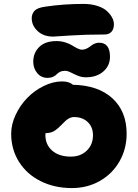

<svg xmlns="http://www.w3.org/2000/svg" viewBox="-20 -977 704 981"><path d="M252 -790Q202.1 -790 172.1 -818.4Q142.1 -846.7 142.1 -883.8Q142.1 -906.2 156.5 -921.9Q170.9 -937.5 210.9 -942.9Q305.7 -957 405.8 -957Q446.8 -957 478.5 -946.5Q510.3 -936 527.6 -919.4Q544.9 -902.8 553.5 -886Q562 -869.1 562 -853Q562 -828.6 549.6 -814.7Q537.1 -800.8 515.1 -800.8Q416.5 -800.8 335.4 -795.4Q254.4 -790 252 -790ZM418.9 -582Q397 -582 377.2 -590.3Q357.4 -598.6 341.3 -606.9Q325.2 -615.2 312 -615.2Q297.4 -615.2 286.4 -609.6Q275.4 -604 269.3 -597.2Q263.2 -590.3 251.2 -584.7Q239.3 -579.1 223.1 -579.1Q190.4 -579.1 170.2 -603.5Q149.9 -627.9 149.9 -662.1Q149.9 -706.5 180.2 -736.8Q210.4 -767.1 269 -767.1Q292.5 -767.1 314 -760.3Q335.4 -753.4 348.4 -745.1Q361.3 -736.8 375.2 -730Q389.2 -723.1 398.9 -723.1Q419.9 -723.1 442.1 -741Q464.4 -758.8 485.8 -758.8Q542 -758.8 542 -687Q542 -641.1 507.8 -611.6Q473.6 -582 418.9 -582ZM347.2 -16.1Q258.3 -16.1 187.5 -51.5Q116.7 -86.9 76.9 -150.4Q37.1 -213.9 37.1 -293.9Q37.1 -341.8 60.1 -390.6Q83 -439.5 119.4 -476.8Q155.8 -514.2 203.4 -537.6Q251 -561 296.9 -561Q333 -561 353 -543.9Q482.4 -541 554.7 -474.4Q627 -407.7 627 -293.9Q627 -215.8 590.3 -152.1Q553.7 -88.4 489.7 -52.2Q425.8 -16.1 347.2 -16.1ZM211.9 -287.1Q211.9 -237.3 247.1 -207Q282.2 -176.8 341.8 -176.8Q391.6 -176.8 423.3 -207.3Q455.1 -237.8 455.1 -286.1Q455.1 -328.1 428.2 -353.5Q401.4 -378.9 358.9 -378.9Q354.5 -378.9 350.3 -378.4Q346.2 -377.9 342 -376.2Q337.9 -374.5 335 -373.5Q332 -372.6 327.4 -369.1Q322.8 -365.7 320.8 -364.5Q318.8 -363.3 313.5 -358.2Q308.1 -353 306.4 -351.3Q304.7 -349.6 298.3 -343.3Q292 -336.9 290 -335Q268.6 -313.5 252.4 -305.2Q236.3 -296.9 212.9 -296.9Q211.9 -293.9 211.9 -287.1Z"/></svg>

Font: Shantell Sans Bouncy
Style: Regular
Weight: 800
Designer: Stephen Nixon, Anya Danilova, Shantell Martin
Foundry: Arrow Type
Version: Version 1.006;[9816181b4]